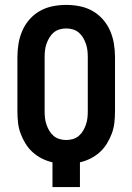

<svg xmlns="http://www.w3.org/2000/svg" viewBox="-20 -763 540 783"><path d="M194 0V-101Q172 -106 151 -116.5Q130 -127 113 -142.5Q96 -158 84 -177.5Q72 -197 64 -218.5Q56 -240 53.5 -263Q51 -286 51 -309V-530Q51 -558 55.5 -585Q60 -612 71 -637.5Q82 -663 100.5 -684Q119 -705 143 -718.5Q167 -732 194.5 -737.5Q222 -743 250 -743Q278 -743 305.5 -737.5Q333 -732 357 -718.5Q381 -705 399.5 -684Q418 -663 429 -637.5Q440 -612 444.5 -585Q449 -558 449 -530V-309Q449 -286 446.5 -263Q444 -240 436 -218.5Q428 -197 416 -177.5Q404 -158 387 -142.5Q370 -127 349 -116.5Q328 -106 306 -101V0ZM250 -192Q264 -192 277.5 -196Q291 -200 301.5 -209Q312 -218 319 -230Q326 -242 330.5 -255Q335 -268 336.5 -281.5Q338 -295 338 -309V-530Q338 -544 336.5 -557.5Q335 -571 330.5 -584Q326 -597 319 -609Q312 -621 301.5 -630Q291 -639 277.5 -643Q264 -647 250 -647Q236 -647 222.5 -643Q209 -639 198.5 -630Q188 -621 181 -609Q174 -597 169.5 -584Q165 -571 163.5 -557.5Q162 -544 162 -530V-309Q162 -295 163.5 -281.5Q165 -268 169.5 -255Q174 -242 181 -230Q188 -218 198.5 -209Q209 -200 222.5 -196Q236 -192 250 -192Z"/></svg>

Font: Moesevka
Style: Bold
Weight: 700
Monospace: yes
Designer: Belleve Invis
Foundry: Belleve Invis
Version: Version 32.5.0; ttfautohint (v1.8.4)